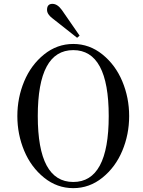

<svg xmlns="http://www.w3.org/2000/svg" viewBox="-20 -958 740 996"><path d="M252 -938Q278 -938 301 -906L393 -773L380 -762L252 -863Q224 -884 224 -907Q224 -938 252 -938ZM360 18Q276 18 208.5 -36.5Q141 -91 105.5 -176Q70 -261 70 -356Q70 -451 105.5 -536Q141 -621 208.5 -675.5Q276 -730 360 -730Q444 -730 511.5 -675.5Q579 -621 614.5 -536Q650 -451 650 -356Q650 -261 614.5 -176Q579 -91 511.5 -36.5Q444 18 360 18ZM360 -14Q544 -14 544 -356Q544 -698 360 -698Q176 -698 176 -356Q176 -14 360 -14Z"/></svg>

Font: Old Standard TT
Style: Regular
Weight: 400
Designer: Alexey Kryukov <alexios@thessalonica.org.ru>
Version: Version 1.0